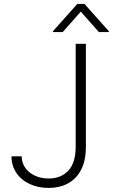

<svg xmlns="http://www.w3.org/2000/svg" viewBox="-20 -925 561 955"><path d="M407.2 -707V-194.3Q407.2 -126 383.3 -80.3Q359.4 -34.7 317.6 -12.5Q275.9 9.8 221.7 9.8Q169.4 9.8 127.2 -10Q85 -29.8 61 -65.7Q37.1 -101.6 37.1 -147.5H87.9Q87.9 -115.7 105.5 -90.6Q123 -65.4 153.6 -51.3Q184.1 -37.1 221.7 -37.1Q282.7 -37.1 319.3 -75.7Q356 -114.3 356.4 -194.3V-707ZM381.8 -867.2 292 -765.6H243.2V-769.5L364.3 -905.3H400.4L521.5 -769.5V-765.6H471.7Z"/></svg>

Font: Pretendard JP ExtraLight
Style: Regular
Weight: 200
Designer: Base glyphs from Inter by Rasmus Andersson; Hangeul glyphs from Noto Sans CJK(Source Han Sans) by Jang Soo-young and Kan
Foundry: Kil Hyung-jin
Version: Version 1.309